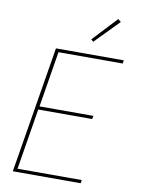

<svg xmlns="http://www.w3.org/2000/svg" viewBox="-102 -1030 804 1098"><g transform="rotate(10 300.0 -481.0)"><path d="M51 0 172 -735H566L563 -716H190L137 -392H450L446 -373H133L75 -19H448L445 0ZM375 -809 362 -821 494 -962 511 -948Z"/></g></svg>

Font: Iosevka Thin Extended
Style: Italic
Weight: 100
Width: 7
Italic angle: -9°
Monospace: yes
Designer: Belleve Invis
Foundry: Belleve Invis
Version: Version 32.5.0; ttfautohint (v1.8.4)